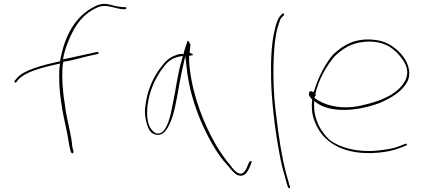

<svg xmlns="http://www.w3.org/2000/svg" viewBox="-20 -766 2195 1000"><path d="M55 -340C55 -338 55 -336 60 -336C61 -336 64 -337 64 -337L76 -352C85 -362 100 -373 118 -382C152 -401 212 -417 270 -430L293 -435L290 -416C281 -292 307 -177 329 -76C335 -48 340 -6 346 16L351 28V29C351 29 351 30 354 32H355C360 36 363 26 363 24L360 12C357 4 355 -10 354 -26C345 -91 327 -147 318 -220C308 -279 301 -352 306 -422C306 -427 309 -438 310 -443V-444L312 -445C361 -451 422 -471 449 -476L490 -485C491 -485 491 -486 492 -486C497 -495 492 -495 483 -495L448 -487C423 -482 384 -473 333 -462L308 -457L312 -477C315 -491 319 -503 323 -517C353 -602 394 -687 489 -728C501 -733 514 -735 523 -735C557 -735 586 -721 618 -718H632C636 -718 638 -720 638 -724C638 -728 636 -729 632 -729H618C610 -730 599 -731 588 -733C566 -738 543 -746 523 -746C513 -746 497 -743 483 -737C369 -685 316 -576 293 -449V-447C202 -427 105 -402 69 -360L57 -346C56 -344 55 -341 55 -340ZM305 -420H306ZM618 -718Z M735 -179C737 -139 749 -98 765 -79C785 -61 813 -56 835 -77C862 -103 881 -158 893 -215C905 -270 913 -328 925 -384L945 -474L956 -382C968 -298 991 -221 1023 -143C1058 -59 1111 40 1167 97C1189 126 1206 142 1220 147C1253 158 1270 131 1284 96L1292 74C1291 74 1290 73 1289 73C1286 74 1282 76 1280 74L1272 91C1265 110 1250 149 1223 136C1208 131 1193 114 1177 91C1155 66 1131 32 1106 -9C1042 -119 986 -262 969 -404C966 -423 965 -440 965 -455V-475L978 -478H985C985 -486 979 -486 967 -491L968 -493C969 -510 971 -520 972 -533C968 -542 963 -550 959 -555C959 -554 956 -552 956 -551C952 -538 938 -500 935 -481L932 -486C928 -484 926 -485 917 -485C871 -473 849 -456 824 -423C787 -379 753 -312 741 -240C737 -216 734 -197 735 -179ZM752 -239C764 -308 797 -373 832 -417C849 -438 866 -459 904 -469L932 -475L925 -447C904 -377 895 -292 878 -216C872 -184 851 -60 797 -71H796C787 -73 780 -79 773 -87C741 -119 743 -189 752 -239ZM1272 91V92Z M1392 -351C1394 -236 1415 -73 1434 26C1443 76 1452 114 1461 143C1469 172 1473 191 1476 197V198L1481 211C1488 217 1491 214 1491 206L1486 195V194C1484 186 1480 168 1471 140C1448 54 1432 -50 1419 -161C1404 -273 1400 -396 1408 -505C1413 -569 1419 -604 1434 -648C1438 -660 1440 -669 1449 -677L1458 -686C1458 -686 1460 -689 1460 -690C1460 -694 1458 -696 1454 -696C1453 -696 1451 -695 1451 -695L1442 -686C1427 -671 1415 -635 1408 -598C1393 -531 1390 -446 1392 -351ZM1449 -677Z M1590 -281C1585 -271 1596 -258 1606 -248V-239H1605C1601 -181 1610 -149 1631 -107C1674 -19 1780 45 1952 29C2001 24 2033 16 2059 6C2071 1 2084 -4 2096 -8C2097 -8 2099 -10 2100 -16V-17C2101 -18 2098 -16 2099 -17H2091L2055 -3C2030 7 1996 13 1948 18C1843 29 1751 4 1697 -37C1654 -78 1616 -136 1616 -217V-240L1634 -227C1663 -209 1696 -197 1751 -194C1828 -190 1900 -209 1956 -229C2022 -257 2080 -293 2105 -348C2124 -401 2098 -453 2067 -487C2039 -517 2004 -544 1953 -555C1839 -576 1770 -534 1713 -480C1675 -435 1638 -364 1618 -299L1613 -286L1601 -291C1596 -293 1594 -292 1590 -283ZM1618 -256 1622 -271V-268H1626V-273H1622C1637 -348 1680 -423 1723 -473C1763 -511 1808 -542 1877 -548C1973 -557 2025 -518 2058 -480C2081 -454 2116 -408 2094 -354C2080 -320 2049 -293 2021 -275C1980 -249 1921 -229 1855 -215C1752 -193 1664 -220 1619 -255ZM2105 -347Z"/></svg>

Font: Stray Cat
Style: HlExt
Weight: 100
Version: Version 1.0